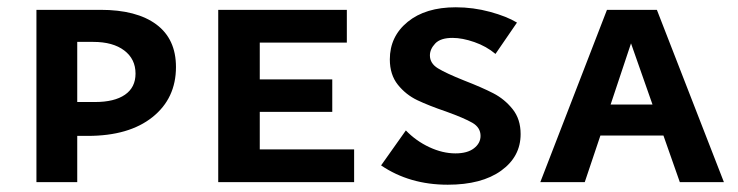

<svg xmlns="http://www.w3.org/2000/svg" viewBox="-20 -500 2027 527"><path d="M463 -316Q463 -230 398.5 -178.5Q334 -127 221 -127H192V0H80V-473H256Q355 -473 409 -433Q463 -393 463 -316ZM352 -298Q352 -338 321 -361.5Q290 -385 236 -385H192V-220H241Q294 -220 323 -240Q352 -260 352 -298Z M952 -90V0H579V-473H932V-383H693V-282H892V-193H693V-90Z M1204 -194Q1157 -210 1125.5 -225Q1094 -240 1072 -267.5Q1050 -295 1050 -337Q1050 -400 1099 -440Q1148 -480 1231 -480Q1279 -480 1325 -467.5Q1371 -455 1399 -438L1340 -352Q1315 -373 1282 -384.5Q1249 -396 1222 -396Q1189 -396 1174.5 -380.5Q1160 -365 1160 -348Q1160 -326 1182 -312.5Q1204 -299 1254 -279Q1303 -260 1334 -244Q1365 -228 1387 -200.5Q1409 -173 1409 -132Q1409 -70 1355.5 -31.5Q1302 7 1209 7Q1104 7 1026 -46L1094 -142Q1122 -113 1158.5 -96Q1195 -79 1230 -79Q1263 -79 1281 -93Q1299 -107 1299 -127Q1299 -150 1276.5 -163Q1254 -176 1204 -194Z M1801 -128H1628L1585 0H1463L1646 -473H1783L1967 0H1846ZM1771 -213 1712 -381 1656 -213Z"/></svg>

Font: Ysabeau SC
Style: Bold
Weight: 700
Designer: Christian Thalmann (Catharsis Fonts)
Version: Version 0.003